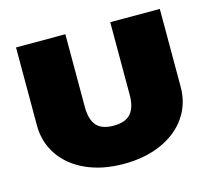

<svg xmlns="http://www.w3.org/2000/svg" viewBox="-84 -636 832 752"><g transform="rotate(-15 331.5 -260.0)"><path d="M40 -219V-535H240V-240Q240 -190 261 -165Q282 -140 331 -140Q379 -140 400.5 -165Q422 -190 422 -240V-535H623V-219Q623 -151 587 -98Q551 -45 484.5 -15Q418 15 331 15Q244 15 178 -15Q112 -45 76 -98Q40 -151 40 -219Z"/></g></svg>

Font: Prompt ExtraBold
Style: Regular
Weight: 800
Designer: Katatrad Team
Foundry: CadsonDemak
Version: Version 1.000